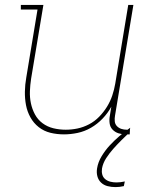

<svg xmlns="http://www.w3.org/2000/svg" viewBox="-20 -540 640 783"><path d="M241 8Q212 8 185.5 1.5Q159 -5 138 -21.5Q117 -38 104 -61.5Q91 -85 86 -111.5Q81 -138 81.5 -166.5Q82 -195 87 -223L133 -501H65V-520H157L107 -220Q103 -194 102 -168.5Q101 -143 106 -119Q111 -95 122.5 -73.5Q134 -52 153.5 -37.5Q173 -23 197.5 -17Q222 -11 248 -11Q272 -11 296 -16Q320 -21 343 -33Q366 -45 384.5 -64Q403 -83 416.5 -105Q430 -127 438 -151Q446 -175 450 -199L503 -520H524L449 -68Q447 -57 448 -45.5Q449 -34 456.5 -26Q464 -18 474.5 -14.5Q485 -11 497 -11H510L509 8H493Q477 8 463 3.5Q449 -1 439 -11.5Q429 -22 427 -37.5Q425 -53 428 -68L434 -105Q420 -79 398.5 -56.5Q377 -34 351 -19Q325 -4 296.5 2Q268 8 241 8ZM451 223Q434 223 418.5 219Q403 215 392 204.5Q381 194 377 178.5Q373 163 376 146Q380 121 394.5 97Q409 73 427.5 53Q446 33 467 15Q488 -3 511 -19L508 0Q491 16 474 33Q457 50 441.5 67.5Q426 85 413 105Q400 125 396 147Q394 160 397 171.5Q400 183 409 190.5Q418 198 430 201Q442 204 455 204Q463 204 471.5 203Q480 202 489 200L485 219Q477 221 468 222Q459 223 451 223Z"/></svg>

Font: Iosevka Etoile Thin
Style: Italic
Weight: 100
Italic angle: -9°
Designer: Belleve Invis
Foundry: Belleve Invis
Version: Version 22.1.2; ttfautohint (v1.8.4)